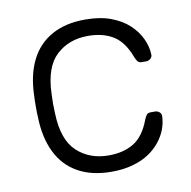

<svg xmlns="http://www.w3.org/2000/svg" viewBox="-66 -596 668 671"><g transform="rotate(-10 268.0 -260.0)"><path d="M278 10Q208 10 159 -17.5Q110 -45 84.5 -97Q59 -149 57 -220Q56 -235 56 -260Q56 -285 57 -300Q59 -372 84.5 -423.5Q110 -475 159 -502.5Q208 -530 278 -530Q331 -530 369.5 -515.5Q408 -501 433 -477.5Q458 -454 471 -426Q484 -398 485 -371Q486 -361 479 -355Q472 -349 463 -349H449Q439 -349 434.5 -353.5Q430 -358 425 -370Q404 -427 367.5 -449.5Q331 -472 278 -472Q210 -472 165.5 -430.5Q121 -389 118 -295Q116 -260 118 -225Q121 -131 165.5 -89.5Q210 -48 278 -48Q331 -48 367.5 -70.5Q404 -93 425 -150Q430 -162 434.5 -166.5Q439 -171 449 -171H463Q472 -171 479 -165Q486 -159 485 -149Q484 -127 476 -105Q468 -83 451.5 -62Q435 -41 411 -25Q387 -9 353.5 0.5Q320 10 278 10Z"/></g></svg>

Font: Rubik Light
Style: Regular
Weight: 300
Designer: Hubert and Fischer
Foundry: Hubert and Fischer
Version: Version 2.300;gftools[0.9.30]